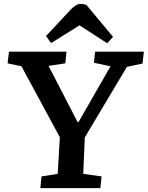

<svg xmlns="http://www.w3.org/2000/svg" viewBox="-20 -965 758 985"><path d="M378 -339H383L547 -625L462 -643L468 -700H718L711 -639L631 -622L415 -260L407 -73L501 -60L495 0H187L193 -60L276 -73L287 -261L90 -625L19 -640L26 -700H321L315 -640L229 -627ZM560 -776 530 -743 388 -835 242 -744 216 -780 341 -914Q370 -945 393 -945Q402 -945 409 -943.5Q416 -942 423 -940Z"/></svg>

Font: Literata 12pt SemiBold
Style: Italic
Weight: 600
Italic angle: -2°
Designer: Latin by Veronika Burian and Jose Scaglione. Greek by Irene Vlachou. Cyrillic by Vera Evstafieva
Foundry: TypeTogether
Version: Version 3.002